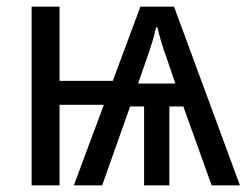

<svg xmlns="http://www.w3.org/2000/svg" viewBox="-20 -557 745 577"><path d="M481 -382 507 -306H395L420 -378Q429 -403 437 -429Q445 -455 449 -475H453Q456 -460 464.5 -431.5Q473 -403 481 -382ZM402 -537 319 -314H159V-537H75V0H159V-242H292L202 0H287L371 -237H413V0H489V-237H531L616 0H701L503 -537Z"/></svg>

Font: Noto Sans UI SemiCondensed
Style: Regular
Weight: 400
Width: 4
Designer: Monotype Design Team
Foundry: Monotype Imaging Inc.
Version: 1.001